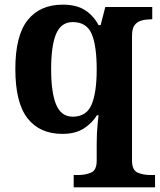

<svg xmlns="http://www.w3.org/2000/svg" viewBox="-20 -566 688 826"><path d="M297 240V187H315Q348 187 372 176.5Q396 166 396 125V52Q396 31 397 9Q398 -13 400 -33.5Q402 -54 404 -70H397Q376 -36 340 -13Q304 10 248 10Q151 10 98.5 -57Q46 -124 46 -269Q46 -413 99 -479.5Q152 -546 250 -546Q309 -546 345.5 -522.5Q382 -499 404 -458H413L433 -536H635V-483H631Q609 -483 590 -478Q571 -473 559.5 -458.5Q548 -444 548 -413V125Q548 166 572 176.5Q596 187 629 187H647V240ZM293 -64Q352 -64 374 -116Q396 -168 396 -267Q396 -371 374 -421Q352 -471 293 -471Q243 -471 221.5 -420.5Q200 -370 200 -268Q200 -168 221.5 -116Q243 -64 293 -64Z"/></svg>

Font: Noto Serif Khojki
Style: Regular
Weight: 400
Designer: Juan Bruce
Version: Version 2.002